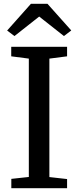

<svg xmlns="http://www.w3.org/2000/svg" viewBox="-20 -989 412 1009"><path d="M131.5 -59V-681L39 -693V-743H332.5V-693L239.5 -681V-58.5L332.5 -48V0H39.5V-49ZM56 -799.5 17.5 -828.5 142.5 -969H229.5L354.5 -829L316 -799.5L186 -902Z"/></svg>

Font: Merriweather 20pt
Style: Regular
Weight: 400
Version: Version 2.100